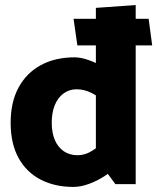

<svg xmlns="http://www.w3.org/2000/svg" viewBox="-20 -726 620 757"><path d="M402 -179 446 -78Q426 -54 395 -33.5Q364 -13 331 -1Q298 11 269 11Q196 11 140 -18Q84 -47 53 -103.5Q22 -160 22 -242Q22 -324 53.5 -381.5Q85 -439 141.5 -469.5Q198 -500 275 -500Q298 -500 330 -489Q362 -478 393.5 -458Q425 -438 446 -410L402 -313Q370 -345 341 -359.5Q312 -374 282 -374Q253 -374 230.5 -357.5Q208 -341 196 -311.5Q184 -282 184 -242Q184 -203 196 -174.5Q208 -146 231 -130Q254 -114 286 -114Q315 -114 342.5 -131Q370 -148 402 -179ZM515 -547V0H435L358 -104V-547H285L270 -652H358V-695L515 -706V-652H566L580 -547Z"/></svg>

Font: Catamaran ExtraBold
Style: Regular
Weight: 800
Designer: Pria Ravichandran
Version: Version 2.000